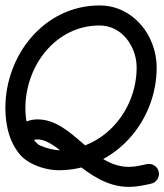

<svg xmlns="http://www.w3.org/2000/svg" viewBox="-23 -600 615 719"><path d="M117.6 -10.4C131.7 -25.6 130.8 -49.4 115.6 -63.4C80.9 -95.6 72.1 -150.7 72.1 -195.8C72.1 -352.3 184.4 -504.6 350 -504.6C433.9 -504.6 488.7 -425.5 488.7 -347.1C488.7 -185 364.5 -37.5 197 -37.5C178.5 -37.5 103.7 -53.4 103.7 -79.5C103.7 -79.9 103.6 -78.7 103.5 -78.2C103.2 -76.8 100.4 -73.6 101.6 -74.4C105.8 -77.3 112.5 -77.9 117.5 -77.9C203 -77.9 301.5 99.9 459.5 99.9C488 99.9 515.1 94 542.7 87.9C563 83.5 575.8 63.5 571.4 43.3C566.9 23 546.9 10.2 526.7 14.7C526.7 14.7 526.7 14.7 526.7 14.7C504.5 19.5 482.4 24.9 459.5 24.9C320.5 24.9 249.9 -152.9 117.5 -152.9C74.2 -152.9 28.7 -128 28.7 -79.5C28.7 -1.1 131.9 37.5 197 37.5C405.9 37.5 563.7 -143.7 563.7 -347.1C563.7 -467 475.6 -579.6 350 -579.6C142.8 -579.6 -2.9 -393.8 -2.9 -195.8C-2.9 -128.8 13.7 -55.6 64.6 -8.4C79.8 5.7 103.6 4.8 117.6 -10.4Z"/></svg>

Font: FRB American Cursive Extrabold
Style: Bold Italic
Weight: 800
Italic angle: -25°
Version: Version 2.0;Modular Font Editor K font №1